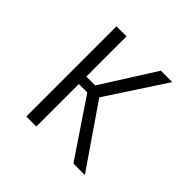

<svg xmlns="http://www.w3.org/2000/svg" viewBox="-172 -877 1054 1054"><g transform="rotate(45 355.0 -350.0)"><path d="M529.5 0 307.5 -330H242V0H164V-700H242V-388H311L508.5 -700H597L373 -357.5L618.5 0Z"/></g></svg>

Font: League Mono Light
Style: Regular
Weight: 300
Width: 6
Designer: Tyler Finck
Foundry: The League of Moveable Type / Tyler Finck
Version: Version 2.210